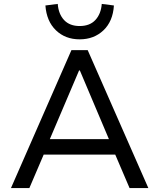

<svg xmlns="http://www.w3.org/2000/svg" viewBox="-20 -961 813 981"><path d="M36 0 345 -705H428L738 0H642L556 -201L601 -171H172L216 -201L130 0ZM384 -601 226 -230 201 -250H572L545 -230L388 -601ZM387 -760Q314 -760 266 -806Q218 -852 212 -933L275 -941Q279 -889 307.5 -858.5Q336 -828 387 -828Q439 -828 467.5 -859Q496 -890 500 -941L562 -933Q557 -852 508.5 -806Q460 -760 387 -760Z"/></svg>

Font: Nunito Sans 7pt
Style: Regular
Weight: 400
Designer: Vernon Adams
Foundry: Vernon Adams
Version: Version 3.101;gftools[0.9.27]